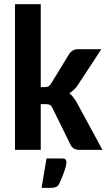

<svg xmlns="http://www.w3.org/2000/svg" viewBox="-20 -722 520 925"><path d="M52.2 0ZM176.3 -701.7V-302.2H195.3Q207 -302.2 213.1 -305.7Q219.2 -309.1 225.6 -318.4L314.5 -463.9Q321.8 -473.6 331.3 -479.2Q340.8 -484.9 355 -484.9H468.3L351.1 -306.6Q342.8 -295.9 333.7 -287.6Q324.7 -279.3 314 -272.5Q323.7 -265.1 331.3 -255.6Q338.9 -246.1 346.2 -234.9L473.6 0H362.3Q334 0 321.3 -21.5L232.4 -202.1Q226.6 -213.4 220 -216.8Q213.4 -220.2 201.2 -220.2H176.3V0H52.2V-701.7ZM279.8 41.5Q286.6 41.5 290.8 43.2Q294.9 44.9 296.9 47.9Q298.8 50.8 299.3 54Q299.8 57.1 299.8 60.1Q299.8 64 298.8 71.3Q297.9 78.6 294.2 90.6Q290.5 102.5 283.9 119.9Q277.3 137.2 266.6 161.1Q259.8 174.8 249.8 179Q239.7 183.1 224.1 183.1H180.2L204.1 41.5Z"/></svg>

Font: Carlito
Style: Bold
Weight: 700
Designer: Lukasz Dziedzic
Foundry: tyPoland Lukasz Dziedzic
Version: Version 1.104